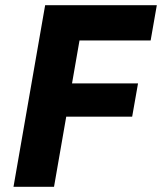

<svg xmlns="http://www.w3.org/2000/svg" viewBox="-20 -720 624 740"><path d="M512 -398.6 489.4 -270.4H187.2L209.8 -398.6ZM32 0 154 -700H584.4L560.6 -564H286.4L188.2 0Z"/></svg>

Font: Fixel Italic Variable Display Thin
Style: Italic
Weight: 100
Italic angle: -10°
Designer: AlfaBravo + MacPaw
Foundry: Kyrylo Tkachov, Marchela Mozhyna, Serhii Makarenko, Maria Weinstein, Zakhar Kryvoshyya
Version: Version 1.210;Glyphs 3.2 (3217)